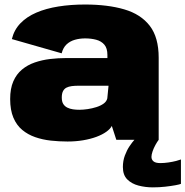

<svg xmlns="http://www.w3.org/2000/svg" viewBox="-20 -619 821 850"><path d="M279 7.5Q315.5 7.5 348 2Q380.5 -3.5 406.8 -13.2Q433 -23 450.5 -35.5Q468 -48 475 -61.5L495 0H682.5V-363.5Q682.5 -453.5 643 -504.8Q603.5 -556 530.2 -577.5Q457 -599 356 -599Q293 -599 238.2 -590.2Q183.5 -581.5 141 -563.2Q98.5 -545 70.5 -516Q42.5 -487 32.5 -446L253 -383Q259.5 -408.5 275 -422.8Q290.5 -437 311.8 -443Q333 -449 357 -449Q383.5 -449 406 -443Q428.5 -437 442 -421.2Q455.5 -405.5 455.5 -375.5V-362H274Q237.5 -362 201.8 -357.8Q166 -353.5 134 -342.5Q102 -331.5 77.5 -311.2Q53 -291 39 -259Q25 -227 25 -180.5Q25 -132 39.2 -98.2Q53.5 -64.5 78.5 -43.8Q103.5 -23 136 -11.8Q168.5 -0.5 205.2 3.5Q242 7.5 279 7.5ZM331 -133Q317 -133 303.2 -135Q289.5 -137 278.2 -142.5Q267 -148 260.2 -158.5Q253.5 -169 253.5 -187Q253.5 -205 259 -215.5Q264.5 -226 274.2 -231Q284 -236 297.8 -237.8Q311.5 -239.5 327.5 -239.5H460.5L455 -183.5Q452 -170 439 -160.5Q426 -151 407.2 -145Q388.5 -139 368.2 -136Q348 -133 331 -133ZM656.5 210.5Q685 210.5 711.5 207.5Q738 204.5 756.8 201Q775.5 197.5 781 195V87Q775 89.5 759.8 93.5Q744.5 97.5 725.8 100.2Q707 103 690 103Q669 103 659.8 95.5Q650.5 88 650.5 75.5Q650.5 65.5 655.5 51Q660.5 36.5 668.2 22.5Q676 8.5 682.5 0H575Q565.5 10.5 553.5 28.2Q541.5 46 532.8 69.5Q524 93 524 120.5Q524 155.5 543.2 175Q562.5 194.5 593 202.5Q623.5 210.5 656.5 210.5Z"/></svg>

Font: Anybody UltraCondensed Thin Black
Style: Regular
Weight: 900
Version: Version 1.111